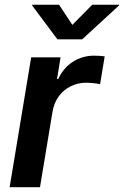

<svg xmlns="http://www.w3.org/2000/svg" viewBox="-20 -777 515 797"><path d="M20 0 109.4 -539.1H231.4L216.8 -449.2H221.7Q243.7 -496.1 283.2 -521Q322.8 -545.9 370.1 -545.9Q381.3 -545.9 393.6 -545.2Q405.8 -544.4 414.6 -543L395.5 -427.7Q387.2 -429.7 370.4 -431.6Q353.5 -433.6 336.9 -433.6Q303.2 -433.6 273.7 -418.9Q244.1 -404.3 224.4 -377.7Q204.6 -351.1 198.2 -314.5L146 0ZM225.1 -757.3 280.3 -673.8 362.8 -757.3H475.1L474.1 -754.4L321.3 -613.8H218.3L113.3 -754.4L113.8 -757.3Z"/></svg>

Font: Inter 18pt SemiBold
Style: Italic
Weight: 600
Italic angle: -9.3988°
Designer: Rasmus Andersson
Foundry: rsms
Version: Version 4.001;git-66647c0bb